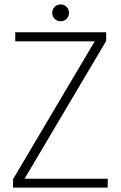

<svg xmlns="http://www.w3.org/2000/svg" viewBox="-20 -848 546 868"><path d="M460 -702V-663L91 -40H467V0H39V-38L408 -661H49V-702ZM281 -763Q270 -752 254 -752Q238 -752 227 -763Q216 -774 216 -790Q216 -806 227 -817Q238 -828 254 -828Q270 -828 281 -817Q292 -806 292 -790Q292 -774 281 -763Z"/></svg>

Font: Poppins ExtraLight
Style: Regular
Weight: 275
Designer: Ninad Kale (Devanagari), Jonny Pinhorn (Latin)
Foundry: Indian Type Foundry
Version: Version 3.200;PS 1.000;hotconv 16.6.54;makeotf.lib2.5.65590